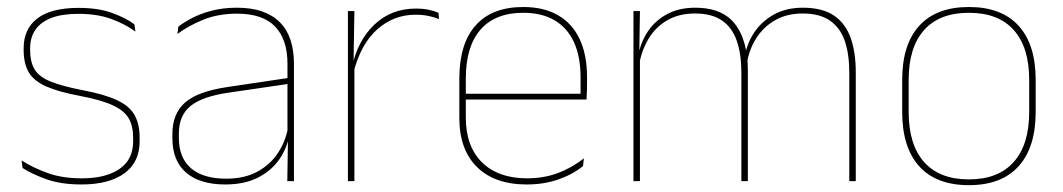

<svg xmlns="http://www.w3.org/2000/svg" viewBox="-20 -517 3035 548"><path d="M212.5 9.5Q154 9.5 112.2 -5.5Q70.5 -20.5 44.5 -37.5L41.5 -59Q76.5 -37 117.8 -22.5Q159 -8 213.5 -8Q282 -8 321 -34.8Q360 -61.5 360 -113.5V-123.5Q360 -157 347.5 -179Q335 -201 302.5 -216.2Q270 -231.5 209.5 -243Q148 -254.5 112.5 -270Q77 -285.5 62.2 -310.5Q47.5 -335.5 47.5 -374.5V-379.5Q47.5 -434.5 86.8 -464.5Q126 -494.5 204.5 -494.5Q260.5 -494.5 300.2 -480Q340 -465.5 363.5 -447.5L366.5 -427Q336 -449 296.8 -463.2Q257.5 -477.5 204 -477.5Q157 -477.5 126.5 -465.8Q96 -454 81 -432Q66 -410 66 -379.5V-374.5Q66 -339.5 79.2 -318.2Q92.5 -297 125 -284Q157.5 -271 214 -260Q278 -248 313.8 -231.2Q349.5 -214.5 364 -188.8Q378.5 -163 378.5 -124.5V-113.5Q378.5 -54 334.8 -22.2Q291 9.5 212.5 9.5Z M800 0 802 -128 800.5 -131.5V-292V-334.5Q800.5 -404.5 765.2 -441.2Q730 -478 656.5 -478Q602 -478 559 -460.2Q516 -442.5 486.5 -420L489 -441Q504.5 -453 528.2 -465.5Q552 -478 584.2 -486.5Q616.5 -495 656.5 -495Q698 -495 728.5 -484.2Q759 -473.5 779.2 -453Q799.5 -432.5 809.2 -402.8Q819 -373 819 -335V0ZM623 9.5Q550.5 9.5 511.2 -24.2Q472 -58 472 -123V-134.5Q472 -192.5 508 -224.2Q544 -256 628.5 -268.5L809.5 -295.5L810 -278.5L632 -252.5Q557 -241.5 523.8 -214.5Q490.5 -187.5 490.5 -135.5V-124Q490.5 -66.5 525.2 -36.8Q560 -7 625.5 -7Q677.5 -7 714.8 -27.2Q752 -47.5 774.5 -82.2Q797 -117 803.5 -160.5L813 -142H807Q803 -102.5 781 -67.8Q759 -33 719.5 -11.8Q680 9.5 623 9.5Z M988.5 -308.5 979 -320.5 984.5 -325Q1001 -402 1049 -447.2Q1097 -492.5 1167 -492.5Q1188 -492.5 1204.2 -489Q1220.5 -485.5 1231.5 -480.5L1233 -462.5Q1220 -468 1203 -471.5Q1186 -475 1165.5 -475Q1104 -475 1056.8 -433.2Q1009.5 -391.5 988.5 -308.5ZM973 0V-485.5H991.5L989 -335L991.5 -332.5V0Z M1483.5 9.5Q1392 9.5 1341.5 -40.2Q1291 -90 1291 -180.5V-292.5Q1291 -392.5 1337.8 -444.8Q1384.5 -497 1473.5 -497Q1532 -497 1572.8 -473.5Q1613.5 -450 1634.5 -405.2Q1655.5 -360.5 1655.5 -296.5V-279.5Q1655.5 -268.5 1655.2 -257.5Q1655 -246.5 1654 -233H1637Q1637 -250.5 1637 -266.5Q1637 -282.5 1637 -296Q1637 -355.5 1618.2 -396.5Q1599.5 -437.5 1563 -459Q1526.5 -480.5 1473.5 -480.5Q1393.5 -480.5 1351.5 -432.5Q1309.5 -384.5 1309.5 -292.5V-243.5V-239.5V-181Q1309.5 -140 1321.2 -108Q1333 -76 1355.5 -53.8Q1378 -31.5 1410.5 -19.8Q1443 -8 1484 -8Q1531.5 -8 1571.5 -22.8Q1611.5 -37.5 1646.5 -65L1644 -43Q1614.5 -19 1573.5 -4.8Q1532.5 9.5 1483.5 9.5ZM1299.5 -233V-249.5H1647.5V-233Z M2404 0V-310Q2404 -363 2391 -400.5Q2378 -438 2348.8 -458.2Q2319.5 -478.5 2270.5 -478.5Q2226 -478.5 2192.2 -459.2Q2158.5 -440 2137.8 -406.8Q2117 -373.5 2111 -331.5L2100.5 -351.5H2105.5Q2110 -389 2131 -421.8Q2152 -454.5 2187.5 -474.8Q2223 -495 2271.5 -495Q2327 -495 2360 -472.8Q2393 -450.5 2407.8 -409.2Q2422.5 -368 2422.5 -311V0ZM1788 0V-485.5H1806.5L1804.5 -357.5H1806.5V0ZM2096 0V-309.5Q2096 -362.5 2083 -400.2Q2070 -438 2041 -458.2Q2012 -478.5 1963.5 -478.5Q1917.5 -478.5 1883.8 -458.8Q1850 -439 1829.8 -404.2Q1809.5 -369.5 1803 -325L1792.5 -344H1799.5Q1804 -385 1824 -419.2Q1844 -453.5 1879.5 -474.2Q1915 -495 1964.5 -495Q2031 -495 2066.8 -460.8Q2102.5 -426.5 2112 -358Q2113.5 -346.5 2114 -336Q2114.5 -325.5 2114.5 -314V0Z M2745.5 11.5Q2652 11.5 2603.5 -42.5Q2555 -96.5 2555 -197.5V-289Q2555 -390 2603.8 -443.5Q2652.5 -497 2745.5 -497Q2838.5 -497 2887.2 -443.5Q2936 -390 2936 -289V-197.5Q2936 -96.5 2887.2 -42.5Q2838.5 11.5 2745.5 11.5ZM2745.5 -5Q2829 -5 2873.2 -54.5Q2917.5 -104 2917.5 -197.5V-289Q2917.5 -382 2873.5 -431.2Q2829.5 -480.5 2745.5 -480.5Q2661.5 -480.5 2617.5 -431.2Q2573.5 -382 2573.5 -289V-197.5Q2573.5 -104 2617.5 -54.5Q2661.5 -5 2745.5 -5Z"/></svg>

Font: Anek Tamil Medium Thin
Style: Regular
Weight: 250
Version: Version 1.003